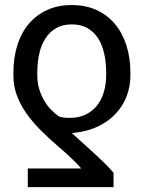

<svg xmlns="http://www.w3.org/2000/svg" viewBox="-20 -573 580 776"><path d="M92.3 183.2V108H308.2Q304 102.3 293 90.9Q282 79.5 268.1 66.2Q254.3 52.9 239.5 39.8Q224.8 26.6 213.1 17Q173.7 -17 140.8 -50.4Q108 -83.8 84.2 -118.4Q60.4 -153.1 47.2 -190Q34.1 -226.9 34.1 -268.5V-278.4Q34.1 -339.1 49.9 -389.6Q65.7 -440 96.1 -476.2Q126.4 -512.4 170.3 -532.5Q214.1 -552.6 269.9 -552.6Q326 -552.6 370 -532.5Q414.1 -512.4 444.4 -476.2Q474.8 -440 490.9 -389.6Q507.1 -339.1 507.1 -278.4V-268.5Q507.1 -224.8 492.4 -185.5Q477.6 -146.3 449.4 -115.4Q421.2 -84.5 380.1 -63.9Q339.1 -43.3 286.9 -36.9Q283.4 -36.6 281.2 -36.2Q279.1 -35.9 277.5 -35.7Q275.9 -35.5 274.3 -35.5Q272.7 -35.5 269.9 -35.5Q291.2 -16 313.7 4.1Q336.3 24.1 358.1 44.2Q380 64.3 400.7 84.5Q421.5 104.8 438.9 125V183.2ZM409.1 -278.4Q409.1 -320.7 401.1 -356.5Q393.1 -392.4 376.2 -418.5Q359.4 -444.6 333.1 -459.5Q306.8 -474.4 269.9 -474.4Q233.7 -474.4 207.4 -459.5Q181.1 -444.6 164.1 -418.5Q147 -392.4 138.8 -356.5Q130.7 -320.7 130.7 -278.4V-268.5Q130.7 -239.7 138.1 -214.3Q145.6 -188.9 157.8 -167.8Q170.1 -146.7 185.9 -130.1Q201.7 -113.6 218.8 -102.3Q228.3 -99.1 238.5 -97.8Q248.6 -96.6 261.4 -96.6Q299.7 -96.6 327.6 -110.6Q355.5 -124.6 373.6 -148.4Q391.7 -172.2 400.4 -203.3Q409.1 -234.4 409.1 -268.5Z"/></svg>

Font: Fast_Sans-Dotted
Style: Regular
Weight: 400
Version: Version 3.018